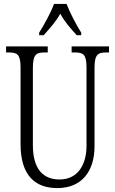

<svg xmlns="http://www.w3.org/2000/svg" viewBox="-20 -951 589 981"><path d="M180 -784V-771H203C235 -807 264 -838 288 -881C311 -838 340 -807 372 -771H395V-784C371 -822 337 -886 320 -931H256C240 -886 204 -822 180 -784ZM273 10C401 10 463 -80 463 -203V-604C463 -673 480 -683 524 -683H537V-714H346V-683H362C406 -683 422 -673 422 -606V-205C422 -116 382 -34 284 -34C203 -34 148 -84 148 -210V-603C148 -673 165 -683 208 -683H224V-714H11V-683H25C68 -683 85 -673 85 -607V-215C85 -54 160 10 273 10Z"/></svg>

Font: Noto Serif Myanmar ExtraCondensed Light
Style: Regular
Weight: 300
Width: 2
Designer: Ben Mitchell and the Monotype Design Team
Foundry: Monotype Imaging Inc.
Version: Version 2.106